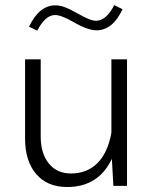

<svg xmlns="http://www.w3.org/2000/svg" viewBox="-20 -731 612 755"><path d="M126.5 -610.4C147.5 -651.4 170.9 -671.9 196.8 -671.9C212.9 -671.9 236.8 -662.6 268.6 -644.5C306.2 -622.6 336.4 -611.8 359.4 -611.8C401.9 -611.8 436 -639.6 461.9 -694.8L429.2 -710.9C408.2 -669.9 384.3 -649.4 357.9 -649.4C341.8 -649.4 322.3 -657.2 286.6 -677.2C245.1 -701.2 220.7 -710 197.8 -710C155.3 -710 121.1 -682.1 94.2 -626ZM78.6 -185.5C78.6 -127 93.3 -80.6 122.1 -46.9C150.9 -12.7 191.9 4.4 244.1 4.4C326.2 4.4 384.8 -32.7 419.9 -106.4L425.8 0H479.5V-497.6H418V-209.5C400.4 -106.4 344.7 -48.8 259.3 -48.8C221.7 -48.8 192.9 -62 171.9 -88.4C150.9 -114.3 140.1 -149.4 140.1 -193.8V-497.6H78.6Z"/></svg>

Font: Estedad Light
Style: Regular
Weight: 300
Designer: Amin Abedi
Version: Version 7.3